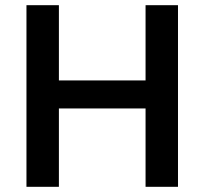

<svg xmlns="http://www.w3.org/2000/svg" viewBox="-20 -720 788 740"><path d="M82 0H207V-302H541V0H666V-700H541V-410H207V-700H82Z"/></svg>

Font: Chess Sans SemiBold
Style: Regular
Weight: 600
Designer: Wolf Bōese
Foundry: Wolf Bōese
Version: Version 7.223;Glyphs 3.3 (3306)